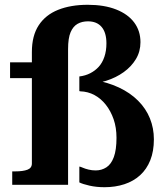

<svg xmlns="http://www.w3.org/2000/svg" viewBox="-20 -771 694 801"><path d="M22 -511H160V-445H22ZM337 -420 396 -447 395 -412 370 -438Q429 -428 476 -406Q523 -384 556 -351Q589 -318 605.5 -277Q622 -236 622 -190Q622 -140 607 -102.5Q592 -65 564.5 -40Q537 -15 499 -2.5Q461 10 416 10Q382 10 353.5 3.5Q325 -3 311 -10V-76Q315 -76 325 -71.5Q335 -67 349.5 -63.5Q364 -60 379 -60Q404 -60 424 -73Q444 -86 455 -116Q466 -146 466 -196Q466 -239 454 -273.5Q442 -308 421.5 -334Q401 -360 374 -374.5Q347 -389 315 -390L311 -391V-452Q336 -455 356.5 -465.5Q377 -476 392 -492.5Q407 -509 415.5 -534Q424 -559 424 -590Q424 -635 404 -658.5Q384 -682 347 -682Q322 -682 303.5 -671.5Q285 -661 274.5 -636.5Q264 -612 264 -566V0H31V-56H43Q76 -56 94.5 -63Q113 -70 113 -89V-554Q113 -622 141.5 -665.5Q170 -709 222.5 -730Q275 -751 346 -751Q415 -751 464.5 -731.5Q514 -712 540 -677Q566 -642 566 -595Q566 -556 547 -524.5Q528 -493 496 -470Q464 -447 423 -434Q382 -421 337 -420Z"/></svg>

Font: Roboto Serif 28pt SemiBold
Style: Regular
Weight: 600
Designer: Greg Gazdowicz
Foundry: Commercial Type
Version: Version 1.008